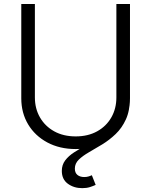

<svg xmlns="http://www.w3.org/2000/svg" viewBox="-20 -748 770 978"><path d="M365.7 11.2Q283.7 11.2 220.9 -22.5Q158.2 -56.2 123.3 -114.5Q88.4 -172.9 88.4 -247.1V-727.5H157.7V-252Q157.7 -194.8 183.6 -149.9Q209.5 -105 256.1 -79.1Q302.7 -53.2 365.7 -53.2Q428.2 -53.2 474.9 -79.1Q521.5 -105 547.1 -149.9Q572.8 -194.8 572.8 -252V-727.5H642.1V-247.1Q642.1 -172.9 607.2 -114.5Q572.3 -56.2 510 -22.5Q447.8 11.2 365.7 11.2ZM398.9 210.4Q356.4 210.4 325.7 188Q294.9 165.5 294.9 122.6Q294.9 91.8 312 69.1Q329.1 46.4 357.4 28.1Q385.7 9.8 419.7 -8.1Q453.6 -25.9 487.3 -46.6Q521 -67.4 549.3 -94.5Q577.6 -121.6 594.7 -158.9Q611.8 -196.3 611.8 -247.1H641.6Q641.6 -184.1 621.3 -139.9Q601.1 -95.7 569.1 -65.2Q537.1 -34.7 501.5 -12.9Q465.8 8.8 433.8 27.1Q401.9 45.4 381.6 64.9Q361.3 84.5 361.3 110.8Q361.3 132.3 374.5 143.1Q387.7 153.8 409.2 153.8Q420.4 153.8 429.9 151.1Q439.5 148.4 447.8 144.5L467.3 193.8Q454.6 199.7 437.7 205.1Q420.9 210.4 398.9 210.4Z"/></svg>

Font: Inter 16pt Light
Style: Regular
Weight: 300
Version: Version 4.001;git-66647c0bb